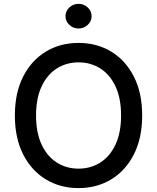

<svg xmlns="http://www.w3.org/2000/svg" viewBox="-20 -958 808 988"><path d="M711.6 -363.6Q711.6 -247.5 669 -163.7Q626.4 -79.9 552.4 -35Q478.3 9.9 384.2 9.9Q289.8 9.9 215.7 -35Q141.7 -79.9 99.1 -163.7Q56.5 -247.5 56.5 -363.6Q56.5 -480.1 99.1 -563.7Q141.7 -647.4 215.7 -692.3Q289.8 -737.2 384.2 -737.2Q478.3 -737.2 552.4 -692.3Q626.4 -647.4 669 -563.7Q711.6 -480.1 711.6 -363.6ZM603 -363.6Q603 -452.4 574.4 -513.3Q545.8 -574.2 496.3 -605.6Q446.7 -637.1 384.2 -637.1Q321.7 -637.1 272.2 -605.6Q222.7 -574.2 194.1 -513.3Q165.5 -452.4 165.5 -363.6Q165.5 -275.2 194.1 -214.1Q222.7 -153.1 272.2 -121.6Q321.7 -90.2 384.2 -90.2Q446.7 -90.2 496.3 -121.6Q545.8 -153.1 574.4 -214.1Q603 -275.2 603 -363.6ZM384.2 -811.4Q356.5 -811.4 336.8 -830.1Q317.1 -848.7 317.1 -874.6Q317.1 -900.9 336.8 -919.6Q356.5 -938.2 384.2 -938.2Q411.6 -938.2 431.5 -919.6Q451.3 -900.9 451.3 -874.6Q451.3 -848.7 431.5 -830.1Q411.6 -811.4 384.2 -811.4Z"/></svg>

Font: Inter Zeller Medium
Style: Regular
Weight: 500
Designer: Rasmus Andersson; Joe Bland
Foundry: zeller
Version: Version 3.015;git-dec3a8cb1